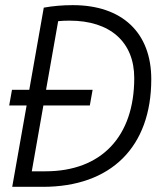

<svg xmlns="http://www.w3.org/2000/svg" viewBox="-20 -723 626 743"><path d="M15.6 -314.9H83L27.3 0H146C409.7 0 565.4 -154.3 565.4 -416.5C565.4 -596.7 452.6 -703.1 261.7 -703.1C221.7 -703.1 184.1 -699.7 149.4 -693.4L93.3 -375.5H26.4ZM103 -60.1 147.9 -314.9H327.6L338.4 -375.5H158.2L205.1 -641.1C219.7 -642.6 234.9 -643.1 249.5 -643.1C406.2 -643.1 499.5 -560.5 499.5 -420.9C499.5 -193.8 371.6 -60.1 156.2 -60.1Z"/></svg>

Font: Cascadia Mono PL Light
Style: Italic
Weight: 300
Italic angle: -10°
Monospace: yes
Designer: Aaron Bell
Foundry: Saja Typeworks
Version: Version 2404.023